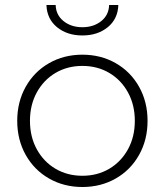

<svg xmlns="http://www.w3.org/2000/svg" viewBox="-20 -745 660 769"><path d="M49 -261Q49 -337 83 -397.5Q117 -458 176.5 -492Q236 -526 310 -526Q384 -526 443.5 -492Q503 -458 537 -397.5Q571 -337 571 -261Q571 -185 537 -124.5Q503 -64 443.5 -30Q384 4 310 4Q236 4 176.5 -30Q117 -64 83 -124.5Q49 -185 49 -261ZM520 -261Q520 -325 492.5 -375Q465 -425 417.5 -453Q370 -481 310 -481Q250 -481 202.5 -453Q155 -425 127.5 -375Q100 -325 100 -261Q100 -197 127.5 -147Q155 -97 202.5 -69Q250 -41 310 -41Q370 -41 417.5 -69Q465 -97 492.5 -147Q520 -197 520 -261ZM166 -725H203Q204 -685 234.5 -660.5Q265 -636 310 -636Q355 -636 385.5 -660.5Q416 -685 417 -725H454Q452 -669 411.5 -636Q371 -603 310 -603Q249 -603 208.5 -636Q168 -669 166 -725Z"/></svg>

Font: Montserrat Atlas Light
Style: Regular
Weight: 300
Designer: Julieta Ulanovsky
Foundry: Julieta Ulanovsky
Version: Version 7.200